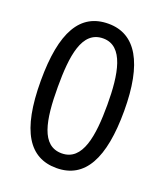

<svg xmlns="http://www.w3.org/2000/svg" viewBox="-136 -883 792 922"><g transform="rotate(20 260.0 -422.5)"><path d="M260 -54C406 -54 473 -181 473 -423C473 -666 400 -791 260 -791C116 -791 47 -672 47 -423C47 -165 122 -54 260 -54ZM260 -129C156 -129 134 -252 134 -423C134 -579 151 -716 260 -716C365 -716 387 -578 387 -423C387 -265 367 -129 260 -129Z"/></g></svg>

Font: Noto Sans Malayalam UI SemiCondensed
Style: Regular
Weight: 400
Width: 4
Designer: Jelle Bosma - Monotype Design Team
Foundry: Monotype Imaging Inc.
Version: Version 2.104